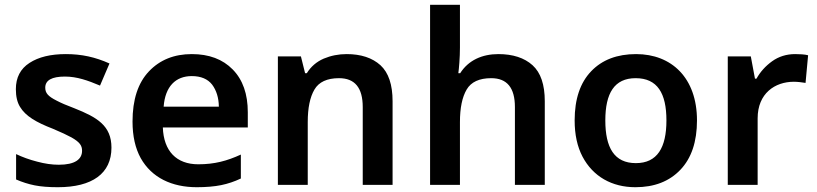

<svg xmlns="http://www.w3.org/2000/svg" viewBox="-20 -780 3448 810"><path d="M450.2 -157.2C450.2 -250 389.6 -285.2 293.9 -323.2C261.2 -335.4 236.3 -346.2 218.8 -355.5C183.1 -373.5 170.9 -387.2 170.9 -410.2C170.9 -441.4 198.7 -457 253.9 -457C304.7 -457 351.1 -440.4 401.9 -418.9L441.9 -512.2C381.8 -539.1 324.7 -551.8 257.8 -551.8C193.8 -551.8 143.1 -539.6 104.5 -514.6C65.9 -489.7 46.9 -452.6 46.9 -403.8C46.9 -373 52.7 -348.1 64.5 -329.1C87.9 -290 133.3 -263.7 203.1 -236.8C237.8 -222.2 263.7 -210 281.7 -200.2C316.9 -180.2 326.2 -165.5 326.2 -144C326.2 -108.4 296.9 -85 228 -85C199.2 -85 168.9 -89.4 136.7 -98.1C104 -106.4 74.7 -117.2 47.9 -129.9V-22.9C73.2 -11.7 99.6 -3.4 126.5 2C153.3 7.3 186 9.8 224.1 9.8C369.1 9.8 450.2 -47.9 450.2 -157.2Z M789.1 -551.8C714.4 -551.8 654.3 -527.3 608.4 -479C562 -430.2 539.1 -359.4 539.1 -267.1C539.1 -205.6 550.8 -154.3 573.7 -112.8C620.1 -30.3 705.1 9.8 810.1 9.8C850.1 9.8 884.3 6.8 913.1 1C941.9 -4.9 969.2 -14.2 996.1 -26.9V-127.9C937.5 -101.1 885.3 -86.9 816.4 -86.9C724.1 -86.9 670.4 -143.1 667 -242.2H1025.4V-306.2C1025.4 -383.3 1004.4 -443.4 961.9 -486.8C919.4 -530.3 861.8 -551.8 789.1 -551.8ZM789.1 -459C827.6 -459 856.4 -446.8 875 -422.9C893.1 -398.4 902.8 -367.7 903.3 -330.1H670.4C676.8 -415.5 721.2 -459 789.1 -459Z M1442.4 -551.8C1408.2 -551.8 1376 -545.4 1345.7 -532.7C1315.4 -519.5 1291.5 -499 1274.4 -471.2H1267.1L1249.5 -542H1152.3V0H1278.3V-265.1C1278.3 -324.2 1287.6 -370.1 1306.6 -402.3C1325.2 -434.1 1359.9 -450.2 1410.2 -450.2C1477.1 -450.2 1510.3 -409.7 1510.3 -328.1V0H1636.2V-353C1636.2 -422.9 1619.1 -473.6 1585 -504.9C1550.3 -536.1 1502.9 -551.8 1442.4 -551.8Z M1920.4 -759.8H1794.4V0H1920.4V-265.1C1920.4 -324.2 1929.7 -370.1 1948.7 -402.3C1967.3 -434.1 2002 -450.2 2052.2 -450.2C2119.1 -450.2 2152.3 -409.7 2152.3 -328.1V0H2278.3V-353C2278.3 -422.9 2261.2 -473.6 2226.6 -504.9C2191.9 -536.1 2143.6 -551.8 2082.5 -551.8C2014.2 -551.8 1956.1 -525.9 1921.4 -471.2H1913.6C1915 -481 1916.5 -496.1 1918 -516.6C1919.4 -536.6 1920.4 -557.6 1920.4 -579.1Z M2920.4 -272C2920.4 -451.7 2813 -551.8 2663.6 -551.8C2583.5 -551.8 2520.5 -527.8 2474.1 -479.5C2427.7 -431.2 2404.3 -362.3 2404.3 -272C2404.3 -211.9 2415.5 -161.1 2437.5 -119.1C2481.9 -35.2 2561.5 9.8 2660.6 9.8C2740.2 9.8 2803.7 -14.6 2850.6 -64C2897 -112.8 2920.4 -182.1 2920.4 -272ZM2533.7 -272C2533.7 -386.7 2571.8 -450.2 2661.6 -450.2C2753.4 -450.2 2791.5 -386.7 2791.5 -272C2791.5 -157.2 2752.9 -91.8 2662.6 -91.8C2571.3 -91.8 2533.7 -157.2 2533.7 -272Z M3334.5 -551.8C3297.9 -551.8 3265.1 -541.5 3237.3 -521.5C3209.5 -501.5 3187.5 -477.1 3171.4 -448.2H3165L3147.5 -542H3050.3V0H3176.3V-280.8C3176.3 -385.7 3249 -435.1 3329.1 -435.1C3344.2 -435.1 3364.7 -432.6 3378.4 -430.2L3389.2 -546.9C3375 -550.8 3351.6 -551.8 3334.5 -551.8Z"/></svg>

Font: Noto Reveo Sans
Style: Regular
Weight: 600
Designer: Monotype Design Team
Foundry: Monotype Imaging Inc.
Version: Version 2.007